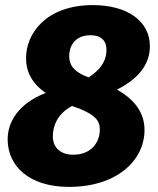

<svg xmlns="http://www.w3.org/2000/svg" viewBox="-20 -713 619 752"><path d="M438 -362C534 -410 567 -471 567 -532C567 -631 478 -693 344 -693C160 -693 82 -581 82 -486C82 -433 104 -387 159 -349C49 -306 10 -233 10 -167C10 -63 94 19 250 19C437 19 546 -84 546 -204C546 -267 512 -321 438 -362ZM335 -575C376 -575 397 -553 397 -519C397 -491 390 -451 327 -410L307 -418C268 -437 251 -459 251 -493C251 -528 269 -575 335 -575ZM267 -107C217 -107 187 -135 187 -179C187 -215 201 -265 262 -298L295 -286C349 -263 371 -243 371 -206C371 -154 336 -107 267 -107Z"/></svg>

Font: Fira Sans ExtraBold
Style: Italic
Weight: 800
Italic angle: -8°
Designer: bBox Type GmbH & Carrois Corporate GbR & Edenspiekermann AG
Foundry: bBox Type GmbH & Carrois Corporate GbR & Edenspiekermann AG
Version: Version 4.301;PS 004.301;hotconv 1.0.88;makeotf.lib2.5.64775